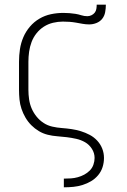

<svg xmlns="http://www.w3.org/2000/svg" viewBox="-20 -583 540 818"><path d="M252 215V178H253Q268 178 282.5 177Q297 176 311.5 172Q326 168 339 161Q352 154 362.5 143.5Q373 133 378 118.5Q383 104 383 90Q383 69 371.5 51Q360 33 342.5 23Q325 13 305 8.5Q285 4 264.5 1.5Q244 -1 223.5 -2.5Q203 -4 183 -9Q163 -14 145.5 -24.5Q128 -35 113.5 -49.5Q99 -64 88.5 -82Q78 -100 71.5 -119.5Q65 -139 63 -159.5Q61 -180 61 -200V-320Q61 -347 65 -373.5Q69 -400 79.5 -424.5Q90 -449 107.5 -469.5Q125 -490 148 -503.5Q171 -517 197 -522.5Q223 -528 250 -528Q263 -528 276 -527Q289 -526 301.5 -524Q314 -522 326.5 -518Q339 -514 352 -514Q361 -514 369.5 -518Q378 -522 383.5 -529Q389 -536 390.5 -545Q392 -554 392 -563H431Q431 -547 428 -531Q425 -515 415.5 -503Q406 -491 391 -485Q376 -479 360 -479Q346 -479 332 -481.5Q318 -484 304 -486.5Q290 -489 276 -490Q262 -491 248 -491Q227 -491 206 -486Q185 -481 167 -469.5Q149 -458 135.5 -441Q122 -424 114.5 -404Q107 -384 104 -362.5Q101 -341 101 -320V-200Q101 -180 104 -159.5Q107 -139 115 -120.5Q123 -102 136 -86Q149 -70 166 -59Q183 -48 203 -43.5Q223 -39 243.5 -37.5Q264 -36 284.5 -33Q305 -30 324.5 -24Q344 -18 362 -8.5Q380 1 394 16Q408 31 415.5 50Q423 69 423 90Q423 110 417 129Q411 148 398 163.5Q385 179 368 189Q351 199 332 205Q313 211 293 213Q273 215 253 215Z"/></svg>

Font: Iosevka Term Curly Extralight
Style: Regular
Weight: 200
Designer: Belleve Invis
Foundry: Belleve Invis
Version: Version 32.3.0